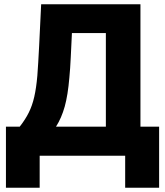

<svg xmlns="http://www.w3.org/2000/svg" viewBox="-20 -734 778 905"><path d="M8 151V-137H73Q99 -170 115.5 -203Q132 -236 141.5 -277.5Q151 -319 156 -377Q160 -430 164.5 -517.5Q169 -605 174 -714H642V-137H730V151H570V0H167V151ZM244 -137H479V-578H319Q316 -517 313.5 -463.5Q311 -410 307 -369Q300 -285 285 -231.5Q270 -178 244 -137Z"/></svg>

Font: Noto Sans SemiCondensed ExtraBold
Style: Regular
Weight: 800
Width: 4
Designer: Monotype Design Team
Foundry: Monotype Imaging Inc.
Version: Version 2.013; ttfautohint (v1.8.4.7-5d5b)